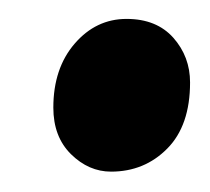

<svg xmlns="http://www.w3.org/2000/svg" viewBox="-20 -474 217 198"><path d="M35 -363Q35 -403.5 57 -429Q79 -454.5 110.5 -454.5Q141.5 -454.5 158.8 -435Q176 -415.5 176 -389Q176 -344.5 152.5 -320.8Q129 -297 94.5 -297Q71.5 -297 53.2 -315Q35 -333 35 -363Z"/></svg>

Font: Merriweather 144pt Black
Style: Italic
Weight: 900
Italic angle: -7.8°
Version: Version 2.101